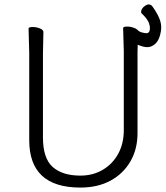

<svg xmlns="http://www.w3.org/2000/svg" viewBox="-20 -829 750 867"><path d="M539 -598 536 -702Q536 -709 554 -709Q572 -709 588 -702Q594 -700 598 -696H599Q608 -685 623 -682Q635 -679 641 -679Q653 -679 656 -692Q657 -697 657 -702Q657 -714 651 -729Q641 -749 620 -768Q617 -772 617 -775Q617 -778 618 -781Q621 -792 632 -800.5Q643 -809 651 -809Q662 -809 669 -799Q696 -761 704 -733Q708 -720 708 -705Q708 -690 703 -671Q695 -639 673 -625Q660 -616 644 -616Q628 -616 602 -627L601 -597V-228Q601 -155 568.5 -99.5Q536 -44 478.5 -13Q421 18 343 18Q112 18 112 -196V-589L109 -700Q109 -707 127 -707Q145 -707 160.5 -700.5Q176 -694 176 -685L174 -587V-208Q174 -114 218 -75Q262 -36 343 -36Q400 -36 444.5 -62.5Q489 -89 514 -135Q539 -181 539 -241Z"/></svg>

Font: Moon Stars Kai T Light
Style: Regular
Weight: 300
Designer: GuiWonder
Version: Version 1.101